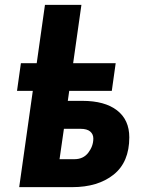

<svg xmlns="http://www.w3.org/2000/svg" viewBox="-20 -770 583 790"><path d="M59 0 165 -750H315L259 -355H319Q411 -355 461.5 -316Q512 -277 512 -205Q512 -103 447.5 -51.5Q383 0 277 0ZM225 -115H286Q323 -115 343.5 -142Q364 -169 364 -200Q364 -218 351 -229Q338 -240 311 -240H243ZM50 -396 66 -510H456L440 -396Z"/></svg>

Font: Finlandica
Style: Italic
Weight: 400
Italic angle: -8°
Designer: Niklas Ekholm, Juho Hiilivirta, Jaakko Suomalainen
Foundry: Helsinki Type Studio
Version: Version 1.064